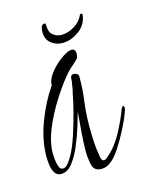

<svg xmlns="http://www.w3.org/2000/svg" viewBox="-75 -456 401 522"><g transform="rotate(-15 125.5 -195.0)"><path d="M147 16Q126 16 122 -4Q118 -24 118 -40Q118 -68 120.5 -95.5Q123 -123 125 -151Q121 -137 113.5 -112Q106 -87 95 -61Q84 -35 70 -17Q56 1 38 1Q26 1 20 -9Q14 -19 12.5 -32.5Q11 -46 11 -54Q11 -101 30 -151Q49 -201 75 -238Q75 -253 86.5 -269Q98 -285 114 -298Q130 -311 142 -316Q148 -318 153 -318Q158 -318 160.5 -314Q163 -310 163 -305Q163 -301 162 -296.5Q161 -292 158 -289Q149 -280 140.5 -273Q132 -266 123 -255Q103 -231 81.5 -197Q60 -163 45 -126.5Q30 -90 30 -58Q30 -54 31 -42.5Q32 -31 35.5 -21.5Q39 -12 46 -12Q55 -12 62.5 -22.5Q70 -33 74 -40Q85 -60 95 -90Q105 -120 113 -151Q121 -182 125 -204Q127 -211 128 -217.5Q129 -224 130 -231Q131 -234 131 -238.5Q131 -243 132 -247Q134 -253 141 -253Q146 -253 150 -250Q154 -247 154 -242V-240Q154 -206 149.5 -173Q145 -140 145 -105Q145 -85 146 -63Q147 -41 151 -20Q151 -17 153 -11Q155 -5 160 -5Q163 -5 166.5 -7.5Q170 -10 171 -11Q196 -32 214 -65.5Q232 -99 243 -129Q246 -134 248 -134Q251 -134 251 -129V-125Q246 -108 232 -79.5Q218 -51 201.5 -25.5Q185 0 170 9Q160 16 147 16ZM134 -342Q116 -342 102 -353Q88 -364 88 -386Q88 -393 90.5 -399.5Q93 -406 100 -406Q103 -406 103 -398Q103 -380 113.5 -372Q124 -364 137 -364Q155 -364 173 -375Q191 -386 199 -404Q199 -406 202 -406Q206 -406 206 -402Q203 -375 180.5 -358.5Q158 -342 134 -342Z"/></g></svg>

Font: Sassy Frass
Style: Regular
Weight: 400
Designer: Robert E. Leuschke
Foundry: Robert E. Leuschke
Version: Version 1.010; ttfautohint (v1.8.3)